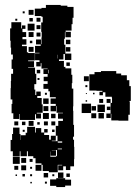

<svg xmlns="http://www.w3.org/2000/svg" viewBox="-20 -741 550 778"><path d="M276 -175H280V-146H281V-96H280V-67H265V-52H247V-67H236V-51H216V-71H232V-73H214V-43H178V-48H153V-73H148V-79H124V-100H115V-108H93V-128H89V-108H63V-128H60V-107H32V-128H23V-174H29V-198H33V-224H59V-198H63V-174H64V-193H84V-203H90V-227H122V-204H125V-222H147V-204H159V-194H179V-175H186V-191H206V-171H190V-169H213V-191H206V-231H216V-251H235V-260H215V-282H235V-284H209V-311H207V-290H185V-312H206V-320H185V-342H206V-347H182V-371H176V-381H156V-401H173V-412H157V-430H173V-441H156V-461H173V-463H148V-485H145V-472H127V-490H140V-497H122V-525H140V-527H122V-555H145V-561H126V-581H146V-562H148V-589H149V-612H147V-650H153V-673H148V-676H121V-706H148V-709H166V-721H226V-718H253V-713H278V-669H274V-643H270V-617H246V-612H267V-590H245V-611H243V-584H240V-560H245V-524H269V-498H243V-522H237V-500H219V-494H239V-470H245V-464H269V-438H273V-404H271V-382H277V-310H276V-292H277V-235H280V-187H276ZM96 -701H116V-681H96ZM72 -695H80V-687H72ZM128 -669H144V-653H128ZM113 -668V-654H99V-668ZM42 -665H50V-657H42ZM25 -548H23V-576H21V-626H26V-651H66V-626H69V-638H83V-624H71V-611H86V-591H71V-582H87V-560H69V-554H89V-529H94V-526H121V-496H94V-493H118V-469H94V-467H122V-442H127V-400H119V-378H123V-356H127V-370H145V-352H131V-344H149V-318H153V-284H129V-281H146V-261H126V-278H122V-255H60V-279H58V-259H34V-282H27V-320H30V-338H23V-384H24V-413H25V-442H33V-462H27V-500H32V-520H25ZM92 -645H120V-617H92ZM144 -623H128V-639H144ZM96 -611H116V-591H96ZM144 -593H128V-609H144ZM247 -580H265V-562H247ZM101 -566V-576H111V-566ZM116 -531H96V-551H116ZM265 -532H247V-550H265ZM215 -519H214V-504H215ZM263 -488V-474H249V-488ZM129 -458H143V-444H129ZM176 -444H178V-458H176ZM510 -392V-332H505V-328H506V-276H500V-252H460V-253H431V-280H429V-263H411V-281H428V-324H434V-345H433V-349H407V-367H397V-355H383V-369H395V-373H371V-374H342V-440H363V-449H389V-453H451V-443H471V-436H494V-416H504V-392ZM320 -432H340V-412H320ZM140 -425V-417H132V-425ZM326 -396H334V-388H326ZM162 -357V-365H170V-357ZM357 -359V-365H363V-359ZM328 -360V-364H332V-360ZM177 -320H155V-342H177ZM382 -324V-340H398V-324ZM412 -324V-340H428V-324ZM333 -329H327V-335H333ZM349 -283H311V-321H349ZM405 -287H375V-317H405ZM176 -311V-291H156V-311ZM369 -293H351V-311H369ZM413 -295V-309H427V-295ZM178 -259H154V-283H178ZM401 -261H379V-283H401ZM370 -262H350V-282H370ZM187 -280H205V-262H187ZM116 -251V-231H96V-251ZM54 -249V-233H38V-249ZM174 -249V-233H158V-249ZM188 -249H204V-233H188ZM69 -248H83V-234H69ZM141 -246V-236H131V-246ZM159 -218H173V-204H159ZM201 -216V-206H191V-216ZM80 -215V-207H72V-215ZM214 -163H232V-168H214ZM231 -136V-139H214V-136ZM211 -109V-133H190V-132H207V-110H185V-127H184V-106H208V-109ZM60 -77H32V-105H60ZM86 -81H66V-101H86ZM112 -85H100V-97H112ZM148 -49H124V-73H148ZM86 -51H66V-71H86ZM54 -53H38V-69H54ZM110 -57H102V-65H110ZM215 -20V-42H237V-20ZM175 -22H157V-40H175ZM249 -24V-38H263V-24ZM81 -26H71V-36H81ZM110 -27H102V-35H110ZM192 -27V-35H200V-27ZM49 -28H43V-34H49ZM208 -19H244V-13H268V11H244V17H208V12H183V-14H208ZM170 3H162V-5H170ZM109 2H103V-4H109Z"/></svg>

Font: Rubik-Storm
Style: Regular
Weight: 400
Designer: NaN (generative design), Hubert & Fischer (Rubik source font outlines)
Foundry: NaN, Hubert & Fischer
Version: Version 1.000